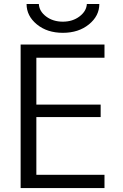

<svg xmlns="http://www.w3.org/2000/svg" viewBox="-20 -957 627 977"><path d="M165 -663.1V-424.8H492.2V-361.3H165V-67.4H511.7V0H85V-730.5H511.7V-663.1ZM115.2 -936.5H177.7Q179.7 -899.4 214.8 -873Q250 -846.7 299.8 -846.7Q349.6 -846.7 384.8 -873.5Q419.9 -900.4 421.9 -936.5H485.4Q485.4 -876 432.6 -833Q379.9 -790 299.8 -790Q219.7 -790 167.5 -833Q115.2 -876 115.2 -936.5Z"/></svg>

Font: Mgen+ 1c regular
Style: Regular
Weight: 400
Designer: [Source Han Sans]
Ryoko NISHIZUKA  (kana & ideographs); Paul D. Hunt (Latin, Greek & Cyrillic); Wenlong ZHANG  (bopomofo
Version: Version 1.059.20150602